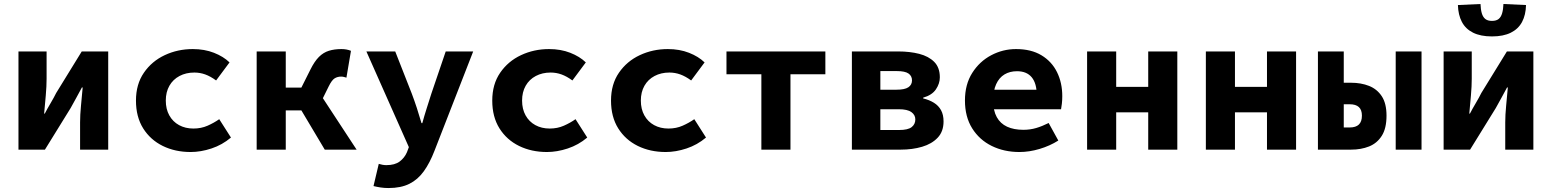

<svg xmlns="http://www.w3.org/2000/svg" viewBox="-20 -756 7840 970"><path d="M73.3 0V-496.1H215.4V-358.3Q215.4 -320.6 211.3 -274.2Q207.2 -227.8 203 -182.2H206.3Q218.1 -205.2 235.6 -234.7Q253 -264.2 263.8 -286.2L393 -496.1H526.7V0H384.6V-137.8Q384.6 -175.3 389.1 -221.6Q393.5 -267.9 397.7 -314.2H393.8Q382 -292.1 365.4 -261.8Q348.7 -231.5 336.9 -210.2L207 0Z M943.1 12Q864.9 12 802.3 -18.7Q739.7 -49.5 703.3 -107.5Q666.9 -165.6 666.9 -247.9Q666.9 -330.4 706.9 -388.5Q746.8 -446.7 812.3 -477.4Q877.8 -508.1 953.8 -508.1Q1013.1 -508.1 1061 -489.3Q1109 -470.5 1139.6 -440.7L1071.8 -349.5Q1043.3 -370.4 1016.7 -380Q990.1 -389.5 962 -389.5Q919.7 -389.5 886.9 -372.1Q854 -354.7 835.8 -322.8Q817.6 -290.8 817.6 -247.9Q817.6 -205 835.3 -173.1Q853 -141.2 884.6 -123.9Q916.3 -106.6 957.1 -106.6Q996.4 -106.6 1028.8 -121Q1061.2 -135.3 1087.6 -153.9L1146.8 -61.1Q1102.6 -23.8 1048.4 -5.9Q994.3 12 943.1 12Z M1276.7 0V-496.1H1423.7V-313.4H1576.2L1781.6 0H1620.7L1502.7 -198.1H1423.7V0ZM1598.1 -233.4 1475.9 -260.3 1548 -404.1Q1568.7 -446 1591.3 -468.5Q1613.9 -491 1641.7 -499.5Q1669.6 -508.1 1705.1 -508.1Q1731.9 -508.1 1753.1 -499.2L1730.2 -363.7Q1723.8 -365.7 1717.1 -367.4Q1710.5 -369 1703.1 -369Q1684.9 -369 1670.5 -360.1Q1656.1 -351.2 1640.2 -318.7Z M1942.6 194Q1921.4 194 1902.1 191Q1882.8 188 1867 184L1893.5 71.9Q1903.3 74.9 1913 76.6Q1922.7 78.3 1931.6 78.3Q1974.8 78.3 1999.2 59.9Q2023.6 41.5 2035.9 13.2L2045.6 -12.7L1831 -496.1H1976.7L2060.5 -282.7Q2073.7 -247.7 2085.9 -210.5Q2098.1 -173.2 2109.5 -133.8H2113.5Q2123.6 -170.8 2135.7 -208.8Q2147.8 -246.9 2159.2 -282.7L2231.8 -496.1H2370.6L2175.2 5.4Q2151.5 67.1 2121.2 109.2Q2091 151.3 2048.3 172.6Q2005.6 194 1942.6 194Z M2743.1 12Q2664.9 12 2602.3 -18.7Q2539.7 -49.5 2503.3 -107.5Q2466.9 -165.6 2466.9 -247.9Q2466.9 -330.4 2506.9 -388.5Q2546.8 -446.7 2612.3 -477.4Q2677.8 -508.1 2753.8 -508.1Q2813.1 -508.1 2861 -489.3Q2909 -470.5 2939.6 -440.7L2871.8 -349.5Q2843.3 -370.4 2816.7 -380Q2790.1 -389.5 2762 -389.5Q2719.7 -389.5 2686.9 -372.1Q2654 -354.7 2635.8 -322.8Q2617.6 -290.8 2617.6 -247.9Q2617.6 -205 2635.3 -173.1Q2653 -141.2 2684.6 -123.9Q2716.3 -106.6 2757.1 -106.6Q2796.4 -106.6 2828.8 -121Q2861.2 -135.3 2887.6 -153.9L2946.8 -61.1Q2902.6 -23.8 2848.4 -5.9Q2794.3 12 2743.1 12Z M3343.1 12Q3264.9 12 3202.3 -18.7Q3139.7 -49.5 3103.3 -107.5Q3066.9 -165.6 3066.9 -247.9Q3066.9 -330.4 3106.9 -388.5Q3146.8 -446.7 3212.3 -477.4Q3277.8 -508.1 3353.8 -508.1Q3413.1 -508.1 3461 -489.3Q3509 -470.5 3539.6 -440.7L3471.8 -349.5Q3443.3 -370.4 3416.7 -380Q3390.1 -389.5 3362 -389.5Q3319.7 -389.5 3286.9 -372.1Q3254 -354.7 3235.8 -322.8Q3217.6 -290.8 3217.6 -247.9Q3217.6 -205 3235.3 -173.1Q3253 -141.2 3284.6 -123.9Q3316.3 -106.6 3357.1 -106.6Q3396.4 -106.6 3428.8 -121Q3461.2 -135.3 3487.6 -153.9L3546.8 -61.1Q3502.6 -23.8 3448.4 -5.9Q3394.3 12 3343.1 12Z M3826.5 0V-380.8H3650.2V-496.1H4149.8V-380.8H3973.5V0Z M4283.8 0V-496.1H4518.2Q4576.3 -496.1 4623.9 -484Q4671.4 -471.8 4699.8 -443.4Q4728.1 -414.9 4728.1 -365.2Q4728.1 -333.8 4708.3 -304.6Q4688.6 -275.3 4643.8 -262.6V-258.9Q4675 -251.2 4698.3 -236.8Q4721.5 -222.4 4734.2 -199.3Q4746.9 -176.2 4746.9 -142.6Q4746.9 -91.7 4717.3 -60.4Q4687.7 -29 4638.6 -14.5Q4589.5 0 4530.5 0ZM4427.6 -302.8H4509.2Q4550.7 -302.8 4569.1 -315.1Q4587.5 -327.5 4587.5 -349.9Q4587.5 -372.4 4569.7 -384.7Q4552 -396.9 4510.2 -396.9H4427.6ZM4427.6 -99.2H4522.2Q4567.3 -99.2 4585.8 -113.9Q4604.3 -128.5 4604.3 -152.7Q4604.3 -175.2 4584.4 -189.7Q4564.5 -204.1 4520.8 -204.1H4427.6Z M5130 12Q5052.7 12 4990.3 -18.7Q4927.9 -49.4 4891.5 -107.7Q4855 -165.9 4855 -248.3Q4855 -329.5 4891.8 -387.6Q4928.6 -445.7 4987.6 -476.9Q5046.7 -508.1 5113.1 -508.1Q5189.6 -508.1 5241.6 -476.7Q5293.7 -445.3 5320.2 -391.4Q5346.7 -337.6 5346.7 -270Q5346.7 -250.2 5344.6 -231.8Q5342.5 -213.4 5340.5 -204.1H4964.1V-302.8H5241L5217.8 -274.7Q5217.8 -334.7 5192.4 -365.5Q5167 -396.2 5118 -396.2Q5081.7 -396.2 5054.7 -380Q5027.7 -363.7 5012.7 -330.8Q4997.6 -297.8 4997.6 -248.3Q4997.6 -196.9 5015.8 -164.3Q5033.9 -131.6 5067.9 -115.9Q5101.9 -100.2 5150.1 -100.2Q5184 -100.2 5214.4 -109.1Q5244.9 -118 5277.9 -134.6L5326.7 -46Q5284.2 -19.1 5232.3 -3.6Q5180.3 12 5130 12Z M5472.1 0V-496.1H5619.1V-317.1H5780.9V-496.1H5927.9V0H5780.9V-188.6H5619.1V0Z M6072.1 0V-496.1H6219.1V-317.1H6380.9V-496.1H6527.9V0H6380.9V-188.6H6219.1V0Z M6638.3 0V-496.1H6768.8V-338H6805.2Q6856.2 -338 6896.6 -322Q6937 -306 6960.9 -269.7Q6984.8 -233.3 6984.8 -171.7Q6984.8 -107.5 6960.9 -69.9Q6937 -32.2 6896.6 -16.1Q6856.2 0 6805.2 0ZM6768.8 -112H6798.5Q6829.7 -112 6845.1 -126.8Q6860.5 -141.5 6860.5 -171.7Q6860.5 -201 6845.1 -215.1Q6829.7 -229.3 6798.5 -229.3H6768.8ZM7031.2 0V-496.1H7161.7V0Z M7273.3 0V-496.1H7415.4V-358.3Q7415.4 -320.6 7411.3 -274.2Q7407.2 -227.8 7403 -182.2H7406.3Q7418.1 -205.2 7435.6 -234.7Q7453 -264.2 7463.8 -286.2L7593 -496.1H7726.7V0H7584.6V-137.8Q7584.6 -175.3 7589.1 -221.6Q7593.5 -267.9 7597.7 -314.2H7593.8Q7582 -292.1 7565.4 -261.8Q7548.7 -231.5 7536.9 -210.2L7407 0ZM7517.5 -572Q7460.1 -572 7422.1 -590.9Q7384.2 -609.8 7365.6 -645.2Q7346.9 -680.7 7345.5 -730.5L7459.6 -735.8Q7460.6 -708.4 7466.1 -689.2Q7471.7 -669.9 7483.9 -660.1Q7496.1 -650.4 7517.5 -650.4Q7539.1 -650.4 7551.3 -660.1Q7563.4 -669.9 7568.9 -689.2Q7574.5 -708.4 7575.5 -735.8L7689.6 -730.5Q7688.4 -680.7 7669.6 -645.2Q7650.8 -609.8 7612.9 -590.9Q7575 -572 7517.5 -572Z"/></svg>

Font: Source Code Pro ExtraLight
Style: Regular
Weight: 200
Monospace: yes
Designer: Paul D. Hunt, Teo Tuominen
Foundry: Adobe
Version: Version 1.026;hotconv 1.1.0;makeotfexe 2.6.0